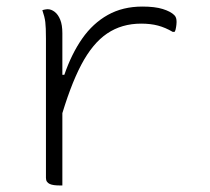

<svg xmlns="http://www.w3.org/2000/svg" viewBox="-20 -560 640 585"><path d="M162 -332H176Q198 -396 230.5 -442.5Q263 -489 308.5 -514.5Q354 -540 414 -540Q452 -540 476 -532.5Q500 -525 511 -514Q515 -510 516.5 -505Q518 -500 518 -493Q518 -489 517.5 -485Q517 -481 516.5 -477.5Q516 -474 515 -470Q514 -466 512 -463H506Q484 -476 461.5 -482Q439 -488 410 -488Q351 -488 306.5 -458Q262 -428 227.5 -362.5Q193 -297 162 -188ZM170 5Q169 5 167 5Q165 5 163.5 5Q162 5 160 5Q152 5 144.5 4Q137 3 131.5 0.5Q126 -2 123 -6.5Q120 -11 120 -18Q120 -60 120 -102.5Q120 -145 120 -187.5Q120 -230 120 -272.5Q120 -315 120 -357.5Q120 -400 120 -442Q120 -477 118 -493Q116 -509 109 -529Q112 -530 114.5 -530.5Q117 -531 120 -531.5Q123 -532 125 -532Q136 -532 146.5 -524Q157 -516 163.5 -500Q170 -484 170 -459Q170 -412 170 -366Q170 -320 170 -273.5Q170 -227 170 -180.5Q170 -134 170 -88Q170 -42 170 5Z"/></svg>

Font: Recursive Monospace Casual Light
Style: Regular
Weight: 300
Version: Version 1.047